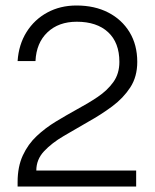

<svg xmlns="http://www.w3.org/2000/svg" viewBox="-20 -678 563 698"><path d="M112 -58H475V0H44V-16Q44 -72 63 -113Q82 -154 113.5 -183.5Q145 -213 183 -236Q221 -259 259 -280Q300 -302 335 -325.5Q370 -349 392 -379.5Q414 -410 414 -453Q414 -523 373 -561Q332 -599 259 -599Q193 -599 152.5 -560.5Q112 -522 109 -456H44Q48 -516 76.5 -561.5Q105 -607 152 -632.5Q199 -658 258 -658Q324 -658 373.5 -632.5Q423 -607 451 -561Q479 -515 479 -453Q479 -399 453.5 -360Q428 -321 387.5 -291Q347 -261 302 -236Q255 -209 211.5 -183.5Q168 -158 140 -128Q112 -98 112 -58Z"/></svg>

Font: Overused Grotesk Book
Style: Regular
Weight: 350
Version: Version 0.003